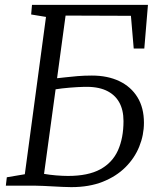

<svg xmlns="http://www.w3.org/2000/svg" viewBox="-20 -763 652 789"><path d="M273 6Q256.5 6 237 5Q217.5 4 197.5 3Q177.5 2 158.8 1Q140 0 124.5 0H4L8 -34.5L82 -47L169 -693.5L108 -703.5L111.5 -743H588L573 -563.5H529.5L518 -698L249.5 -699L214.5 -441.5Q226 -442.5 248 -445.2Q270 -448 298.5 -450.2Q327 -452.5 357.5 -452.5Q422.5 -452.5 470.5 -429.5Q518.5 -406.5 545 -363.2Q571.5 -320 571.5 -258.5Q571.5 -208 552.2 -160.5Q533 -113 495.2 -75.5Q457.5 -38 402 -16Q346.5 6 273 6ZM259.5 -40Q342 -40 392 -67.2Q442 -94.5 464.8 -145.2Q487.5 -196 487.5 -265.5Q487.5 -312 469.2 -343.8Q451 -375.5 414.8 -391.8Q378.5 -408 323.5 -406Q300 -405.5 266.5 -402.8Q233 -400 208.5 -396L161 -48.5Q183.5 -44.5 210.8 -42.2Q238 -40 259.5 -40Z"/></svg>

Font: Merriweather 20pt Light
Style: Italic
Weight: 300
Italic angle: -7.8°
Version: Version 2.101